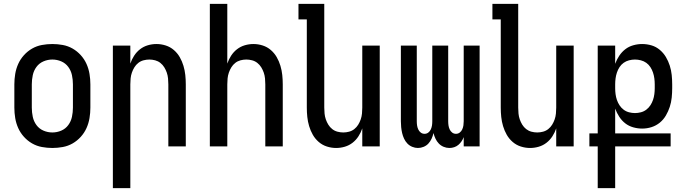

<svg xmlns="http://www.w3.org/2000/svg" viewBox="-20 -755 3540 990"><path d="M250 8Q223 8 196 3Q169 -2 145.5 -15.5Q122 -29 103.5 -49.5Q85 -70 74 -94.5Q63 -119 58.5 -146Q54 -173 54 -200V-320Q54 -347 58.5 -374Q63 -401 74 -425.5Q85 -450 103.5 -470.5Q122 -491 145.5 -504.5Q169 -518 196 -523Q223 -528 250 -528Q277 -528 304 -523Q331 -518 354.5 -504.5Q378 -491 396.5 -470.5Q415 -450 426 -425.5Q437 -401 441.5 -374Q446 -347 446 -320V-200Q446 -173 441.5 -146Q437 -119 426 -94.5Q415 -70 396.5 -49.5Q378 -29 354.5 -15.5Q331 -2 304 3Q277 8 250 8ZM250 -72Q274 -72 296 -81.5Q318 -91 332 -110Q346 -129 351 -152.5Q356 -176 356 -200V-320Q356 -344 351 -367.5Q346 -391 332 -410Q318 -429 296 -438.5Q274 -448 250 -448Q226 -448 204 -438.5Q182 -429 168 -410Q154 -391 149 -367.5Q144 -344 144 -320V-200Q144 -176 149 -152.5Q154 -129 168 -110Q182 -91 204 -81.5Q226 -72 250 -72Z M562 215V-520H652V-427Q659 -448 671.5 -467.5Q684 -487 702 -501Q720 -515 742 -521.5Q764 -528 787 -528Q811 -528 834.5 -520.5Q858 -513 876.5 -497Q895 -481 907 -460Q919 -439 926 -415.5Q933 -392 935.5 -368Q938 -344 938 -320V0H848V-320Q848 -335 846.5 -350.5Q845 -366 840 -380.5Q835 -395 827 -408Q819 -421 807 -430.5Q795 -440 780 -444Q765 -448 750 -448Q735 -448 720 -444Q705 -440 693 -430.5Q681 -421 673 -408Q665 -395 660 -380.5Q655 -366 653.5 -350.5Q652 -335 652 -320V215Z M1062 0V-735H1152V-427Q1159 -448 1171.5 -467.5Q1184 -487 1202 -501Q1220 -515 1242 -521.5Q1264 -528 1287 -528Q1311 -528 1334.5 -520.5Q1358 -513 1376.5 -497Q1395 -481 1407 -460Q1419 -439 1426 -415.5Q1433 -392 1435.5 -368Q1438 -344 1438 -320V0H1348V-320Q1348 -335 1346.5 -350.5Q1345 -366 1340 -380.5Q1335 -395 1327 -408Q1319 -421 1307 -430.5Q1295 -440 1280 -444Q1265 -448 1250 -448Q1235 -448 1220 -444Q1205 -440 1193 -430.5Q1181 -421 1173 -408Q1165 -395 1160 -380.5Q1155 -366 1153.5 -350.5Q1152 -335 1152 -320V0Z M1713 8Q1689 8 1665.5 0.5Q1642 -7 1623.5 -23Q1605 -39 1593 -60Q1581 -81 1574 -104.5Q1567 -128 1564.5 -152Q1562 -176 1562 -200V-655H1519V-735H1652V-200Q1652 -185 1653.5 -169.5Q1655 -154 1660 -139.5Q1665 -125 1673 -112Q1681 -99 1693 -89.5Q1705 -80 1720 -76Q1735 -72 1750 -72Q1765 -72 1780 -76Q1795 -80 1807 -89.5Q1819 -99 1827 -112Q1835 -125 1840 -139.5Q1845 -154 1846.5 -169.5Q1848 -185 1848 -200V-520H1938V0H1848V-93Q1841 -72 1828.5 -52.5Q1816 -33 1798 -19Q1780 -5 1758 1.5Q1736 8 1713 8Z M2135 8Q2120 8 2105.5 2Q2091 -4 2080.5 -15Q2070 -26 2063.5 -40Q2057 -54 2053.5 -69Q2050 -84 2048.5 -99.5Q2047 -115 2047 -130V-520H2129V-130Q2129 -119 2130.5 -108.5Q2132 -98 2136.5 -88Q2141 -78 2149.5 -71.5Q2158 -65 2169 -65Q2180 -65 2188.5 -71.5Q2197 -78 2201.5 -88Q2206 -98 2207.5 -108.5Q2209 -119 2209 -130V-520H2291V-130Q2291 -119 2292.5 -108.5Q2294 -98 2298.5 -88Q2303 -78 2311.5 -71.5Q2320 -65 2331 -65Q2342 -65 2350.5 -71.5Q2359 -78 2363.5 -88Q2368 -98 2369.5 -108.5Q2371 -119 2371 -130V-520H2453V0H2371V-48Q2367 -37 2360 -26.5Q2353 -16 2343.5 -8Q2334 0 2322 4Q2310 8 2297 8Q2282 8 2267.5 2Q2253 -4 2242.5 -15Q2232 -26 2225.5 -40Q2219 -54 2215 -69Q2212 -54 2205.5 -40Q2199 -26 2189 -15Q2179 -4 2164.5 2Q2150 8 2135 8Z M2713 8Q2689 8 2665.5 0.5Q2642 -7 2623.5 -23Q2605 -39 2593 -60Q2581 -81 2574 -104.5Q2567 -128 2564.5 -152Q2562 -176 2562 -200V-655H2519V-735H2652V-200Q2652 -185 2653.5 -169.5Q2655 -154 2660 -139.5Q2665 -125 2673 -112Q2681 -99 2693 -89.5Q2705 -80 2720 -76Q2735 -72 2750 -72Q2765 -72 2780 -76Q2795 -80 2807 -89.5Q2819 -99 2827 -112Q2835 -125 2840 -139.5Q2845 -154 2846.5 -169.5Q2848 -185 2848 -200V-520H2938V0H2848V-93Q2841 -72 2828.5 -52.5Q2816 -33 2798 -19Q2780 -5 2758 1.5Q2736 8 2713 8Z M3062 215V0H3019V-67H3062V-520H3152V-426Q3160 -448 3173 -467.5Q3186 -487 3204 -501Q3222 -515 3245 -521.5Q3268 -528 3291 -528Q3316 -528 3339.5 -521Q3363 -514 3382 -498Q3401 -482 3413.5 -461Q3426 -440 3433.5 -416.5Q3441 -393 3443.5 -368.5Q3446 -344 3446 -320V-300Q3446 -276 3443.5 -251.5Q3441 -227 3433.5 -204Q3426 -181 3413.5 -159.5Q3401 -138 3382 -122.5Q3363 -107 3339.5 -99.5Q3316 -92 3291 -92Q3268 -92 3245 -98.5Q3222 -105 3204 -119Q3186 -133 3173 -153Q3160 -173 3152 -195V-67H3438V0H3152V215ZM3254 -172Q3269 -172 3284.5 -176Q3300 -180 3312.5 -189.5Q3325 -199 3333.5 -212Q3342 -225 3347 -239.5Q3352 -254 3354 -269.5Q3356 -285 3356 -300V-320Q3356 -335 3354 -350.5Q3352 -366 3347 -381Q3342 -396 3333.5 -409Q3325 -422 3312.5 -431Q3300 -440 3284.5 -444Q3269 -448 3254 -448Q3239 -448 3223.5 -444Q3208 -440 3195.5 -431Q3183 -422 3174.5 -409Q3166 -396 3161 -381Q3156 -366 3154 -350.5Q3152 -335 3152 -320V-300Q3152 -285 3154 -269.5Q3156 -254 3161 -239.5Q3166 -225 3174.5 -212Q3183 -199 3195.5 -189.5Q3208 -180 3223.5 -176Q3239 -172 3254 -172Z"/></svg>

Font: Iosevka Custom Medium
Style: Regular
Weight: 500
Monospace: yes
Designer: Belleve Invis
Foundry: Belleve Invis
Version: Version 32.5.0; ttfautohint (v1.8.4)